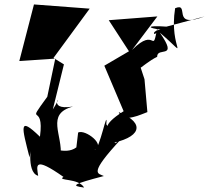

<svg xmlns="http://www.w3.org/2000/svg" viewBox="-20 -772 942 865"><path d="M324 -108C271 -68 196 -126 253 -69C264 -163 184 -259 309 -292C175 -270 281 -377 218 -279L268 -482L221 -511L384 -733L133 -752L67 -497L229 -508L193 -336C89 -193 182 -320 160 -156C61 -252 79 -198 113 -63C130 -156 92 4 152 20C145 -26 131 -70 266 25C234 44 334 29 359 73C297 65 308 58 448 21C422 8 374 17 528 -148C455 -95 544 -145 466 -124C615 -149 640 -216 515 -267C533 -213 622 -260 644 -267L631 -415L598 -515C555 -395 618 -483 688 -516C687 -564 787 -500 700 -625C847 -499 739 -547 769 -735C839 -764 747 -639 902 -698L730 -652C634 -659 646 -645 703 -639C645 -628 691 -593 690 -655C664 -512 686 -659 575 -547L689 -698L470 -681L561 -541L450 -476L537 -271C425 -201 481 -185 459 -212C466 -295 428 -93 406 -97C459 -117 365 -191 332 -175Z"/></svg>

Font: Asimov Silicon
Style: Regular
Weight: 400
Designer: Google
Version: Version 2.000980; 2014